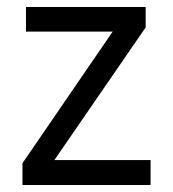

<svg xmlns="http://www.w3.org/2000/svg" viewBox="-20 -527 493 547"><path d="M409 0H44V-62L301 -437H54V-507H395V-449L135 -71H409Z"/></svg>

Font: Hind Madurai
Style: Regular
Weight: 400
Designer: Jyotish Sonowal
Foundry: Indian Type Foundry
Version: Version 0.702;PS 1.0;hotconv 1.0.81;makeotf.lib2.5.63406